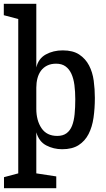

<svg xmlns="http://www.w3.org/2000/svg" viewBox="-37 -775 560 1010"><path d="M-16 157 59 137V-675L-17 -695V-755H154V-420Q165 -467 204 -488.5Q243 -510 293 -510Q347 -510 380 -488Q413 -466 431.5 -430.5Q450 -395 456 -350.5Q462 -306 462 -260Q462 -205 455 -156Q448 -107 429 -70Q410 -33 376.5 -11.5Q343 10 290 10Q245 10 206.5 -10Q168 -30 154 -79V137L259 153V215H-16ZM264 -60Q294 -60 313 -74Q332 -88 342 -113.5Q352 -139 355.5 -174.5Q359 -210 359 -253Q359 -293 354.5 -327.5Q350 -362 338.5 -387Q327 -412 307.5 -426Q288 -440 258 -440Q231 -440 211 -430Q191 -420 178.5 -403Q166 -386 160 -363Q154 -340 154 -314V-203Q154 -141 181.5 -100.5Q209 -60 264 -60Z"/></svg>

Font: HermeneusOne
Style: Regular
Weight: 400
Designer: Rodrigo Fuenzalida, Pablo Impallari
Foundry: Pablo Impallari, Rodrigo Fuenzalida
Version: Version 1.000; ttfautohint (v0.8) -G 200 -r 50